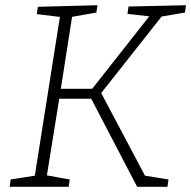

<svg xmlns="http://www.w3.org/2000/svg" viewBox="-20 -715 732 735"><path d="M540 -33 526 -44 625 -28 621 0H505L324 -347L340 -337H197L209 -351L158 -34L152 -45L247 -28L243 0H17L21 -28L123 -44L112 -34L211 -661L219 -649L121 -661L125 -689L353 -695L349 -667L247 -649L258 -664L211 -363L203 -375H344L325 -365L558 -661L564 -651L468 -662L472 -690L692 -695L688 -667L589 -650L606 -661L362 -352V-369Z"/></svg>

Font: Bitter Thin Light
Style: Italic
Weight: 300
Italic angle: -9°
Version: Version 2.002